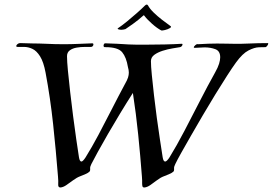

<svg xmlns="http://www.w3.org/2000/svg" viewBox="-20 -824 1209 851"><path d="M248 7Q237 7 238 -6.5Q239 -20 237 -42Q228 -156 215.5 -273Q203 -390 182 -502Q173 -550 157.5 -574.5Q142 -599 123.5 -607.5Q105 -616 87.5 -616Q70 -616 58 -616Q52 -616 52 -620Q52 -624 57.5 -628.5Q63 -633 69 -633Q103 -632 122.5 -631.5Q142 -631 155 -631Q168 -631 183 -630Q203 -629 223 -628.5Q243 -628 263 -628Q295 -628 327 -629.5Q359 -631 389 -632Q394 -632 394 -627Q394 -623 391 -619.5Q388 -616 383 -616Q373 -616 355.5 -616Q338 -616 320 -613Q302 -610 289.5 -601Q277 -592 277 -575Q277 -553 281 -511Q285 -469 291 -416.5Q297 -364 304 -309.5Q311 -255 318 -207Q325 -159 330 -127Q333 -108 341 -108Q347 -108 359 -126Q387 -171 416 -225.5Q445 -280 474.5 -338Q504 -396 533 -450Q544 -469 547.5 -480.5Q551 -492 551 -502Q551 -508 550 -514Q549 -520 547 -527Q540 -570 521.5 -592.5Q503 -615 447 -615H445Q439 -615 439 -622Q439 -626 441.5 -629.5Q444 -633 448 -632Q483 -631 499 -630Q515 -629 525 -628.5Q535 -628 550 -627Q567 -626 586 -626Q605 -626 626 -626Q667 -626 710.5 -627Q754 -628 786 -630Q789 -630 789 -627Q789 -624 786 -620Q783 -616 778 -615Q766 -613 744.5 -609.5Q723 -606 701 -599Q679 -592 664 -581Q649 -570 649 -553Q649 -531 653 -491Q657 -451 662.5 -402Q668 -353 675 -302Q682 -251 689 -205Q696 -159 701 -127Q704 -108 712 -108Q719 -108 731 -126Q763 -178 797 -243Q831 -308 865.5 -375.5Q900 -443 933 -502Q946 -525 951 -541.5Q956 -558 956 -570Q956 -598 934.5 -606Q913 -614 887 -614Q876 -614 865 -613Q854 -612 845 -612H842Q839 -612 839 -614Q839 -618 846 -624Q853 -630 858 -628Q905 -631 942 -631Q965 -631 982.5 -630.5Q1000 -630 1012 -630Q1040 -629 1082.5 -631Q1125 -633 1166 -633Q1169 -633 1169 -631Q1169 -627 1164 -620.5Q1159 -614 1155 -615Q1148 -615 1128 -614.5Q1108 -614 1081.5 -600.5Q1055 -587 1026 -547Q1010 -525 986.5 -488.5Q963 -452 935 -406.5Q907 -361 879.5 -314Q852 -267 827 -223.5Q802 -180 783.5 -147Q765 -114 757 -97Q751 -85 751.5 -78.5Q752 -72 751 -67.5Q750 -63 740.5 -57.5Q731 -52 707 -43Q691 -37 675.5 -25Q660 -13 646 -3.5Q632 6 620 7Q613 7 611.5 2Q610 -3 610 -11Q610 -17 610 -25Q610 -33 609 -42Q602 -134 592.5 -227.5Q583 -321 569 -412Q542 -370 513.5 -323Q485 -276 459 -231Q433 -186 413.5 -150.5Q394 -115 385 -97Q379 -85 379.5 -78.5Q380 -72 379 -67.5Q378 -63 369 -57.5Q360 -52 336 -43Q320 -37 304 -25Q288 -13 274 -3.5Q260 6 248 7ZM695 -689Q676 -699 654 -718.5Q632 -738 620 -754Q619 -756 617 -756Q615 -756 614 -754Q593 -735 568.5 -717.5Q544 -700 536 -695Q533 -694 527.5 -693Q522 -692 518 -692Q511 -692 505 -694Q499 -696 503 -699Q521 -711 543 -729Q565 -747 586.5 -766Q608 -785 622 -799Q631 -808 636 -800Q644 -785 661 -768.5Q678 -752 698 -736.5Q718 -721 735 -709Q742 -705 733 -699.5Q724 -694 711.5 -691Q699 -688 695 -689Z"/></svg>

Font: Kings
Style: Regular
Weight: 400
Designer: Robert E. Leuschke
Foundry: Robert E. Leuschke
Version: Version 1.010; ttfautohint (v1.8.3)